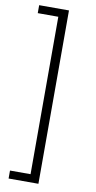

<svg xmlns="http://www.w3.org/2000/svg" viewBox="-102 -785 510 1021"><g transform="rotate(10 153.0 -274.0)"><path d="M184 194H23V151H134V-699H23V-742H184Z"/></g></svg>

Font: mBank Light
Style: Regular
Weight: 300
Designer: Julieta Ulanovsky
Foundry: Julieta Ulanovsky
Version: Version 7.200;PS 007.200;hotconv 1.0.88;makeotf.lib2.5.64775